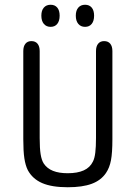

<svg xmlns="http://www.w3.org/2000/svg" viewBox="-20 -778 571 808"><path d="M453 -192V-563Q453 -583 444 -594Q435 -605 418 -605Q402 -605 393 -594Q384 -583 384 -563V-197Q384 -160 381 -135.5Q378 -111 371 -98Q359 -73 332.5 -61Q306 -49 265 -49Q228 -49 203 -59Q178 -69 164 -90Q155 -104 151 -129Q147 -154 147 -197V-563Q147 -583 138 -594Q129 -605 112 -605Q96 -605 87 -594Q78 -583 78 -563V-192Q78 -142 82.5 -112Q87 -82 97 -62Q117 -25 157.5 -7.5Q198 10 265 10Q327 10 366 -4.5Q405 -19 426 -50Q441 -72 447 -103.5Q453 -135 453 -192ZM193 -758Q175 -758 164.5 -746Q154 -734 154 -712Q154 -690 164.5 -677.5Q175 -665 193 -665Q211 -665 221 -677.5Q231 -690 231 -712Q231 -734 221 -746Q211 -758 193 -758ZM338 -758Q320 -758 309.5 -746Q299 -734 299 -712Q299 -690 309.5 -677.5Q320 -665 338 -665Q356 -665 366 -677.5Q376 -690 376 -712Q376 -734 366 -746Q356 -758 338 -758Z"/></svg>

Font: Beiruti
Style: Regular
Weight: 400
Designer: Arlette Boutros
Foundry: Boutros
Version: Version 1.41